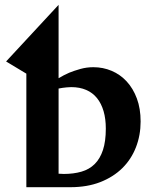

<svg xmlns="http://www.w3.org/2000/svg" viewBox="-20 -780 638 800"><path d="M565.9 -273.9Q565.9 -216.3 546.4 -166.3Q526.9 -116.2 489.5 -79.3Q452.1 -42.5 397.7 -21.2Q343.3 0 272.9 0H89.8V-473.1L5.4 -523.9L224.1 -759.8V-454.1Q245.1 -466.8 268.6 -477.1Q289.1 -485.4 314.9 -492.7Q340.8 -500 369.1 -500Q409.2 -500 445.1 -484.9Q481 -469.7 507.8 -440.7Q534.7 -411.6 550.3 -369.6Q565.9 -327.6 565.9 -273.9ZM420.9 -244.1Q420.9 -284.7 411.6 -316.7Q402.3 -348.6 384.3 -371.1Q366.2 -393.6 339.1 -405.3Q312 -417 276.9 -417Q267.6 -417 258.5 -416Q249.5 -415 241.7 -414.1L224.1 -411.1V-56.2Q232.9 -56.2 236.6 -55.7Q240.2 -55.2 245.1 -55.2Q286.6 -55.2 319.3 -64.7Q352.1 -74.2 374.5 -96.4Q397 -118.7 408.9 -154.8Q420.9 -190.9 420.9 -244.1Z"/></svg>

Font: Charis SIL APac
Style: Bold
Weight: 700
Foundry: SIL International
Version: Version 5.000